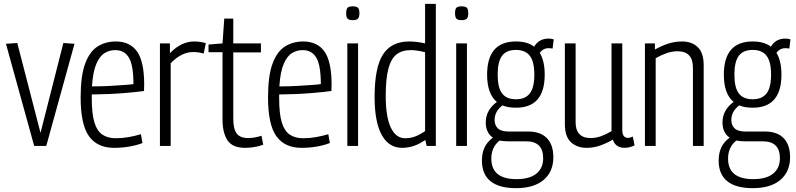

<svg xmlns="http://www.w3.org/2000/svg" viewBox="-20 -760 4146 1000"><path d="M158 0 11 -532 70 -536 191 -68 310 -536 368 -532 221 0Z M574 10Q487 10 443.5 -50.5Q400 -111 400 -253Q400 -365 423.5 -428.5Q447 -492 488.5 -518Q530 -544 583 -544Q657 -544 694 -491.5Q731 -439 731 -319Q731 -313 730.5 -302Q730 -291 730 -286Q696 -281 623.5 -275Q551 -269 458 -268Q458 -258 458 -247Q458 -168 471.5 -123Q485 -78 513 -59Q541 -40 583 -40Q617 -40 650.5 -46Q684 -52 714 -61L722 -15Q691 -3 653 3.5Q615 10 574 10ZM459 -310Q507 -310 551.5 -312.5Q596 -315 629.5 -317.5Q663 -320 675 -322Q675 -420 651.5 -459.5Q628 -499 580 -499Q551 -499 525.5 -484Q500 -469 482 -428Q464 -387 459 -310Z M865 -534V-483Q924 -544 991 -544Q1024 -544 1052 -535L1041 -481Q1013 -489 986 -489Q957 -489 928.5 -475.5Q900 -462 869 -431V0H813V-534Z M1257 10Q1191 10 1165 -29Q1139 -68 1139 -137V-488H1066V-528L1139 -534L1148 -663H1195V-534H1339V-487H1195V-141Q1195 -88 1213 -64.5Q1231 -41 1272 -41Q1306 -41 1342 -53L1351 -6Q1325 3 1301 6.5Q1277 10 1257 10Z M1550 10Q1463 10 1419.5 -50.5Q1376 -111 1376 -253Q1376 -365 1399.5 -428.5Q1423 -492 1464.5 -518Q1506 -544 1559 -544Q1633 -544 1670 -491.5Q1707 -439 1707 -319Q1707 -313 1706.5 -302Q1706 -291 1706 -286Q1672 -281 1599.5 -275Q1527 -269 1434 -268Q1434 -258 1434 -247Q1434 -168 1447.5 -123Q1461 -78 1489 -59Q1517 -40 1559 -40Q1593 -40 1626.5 -46Q1660 -52 1690 -61L1698 -15Q1667 -3 1629 3.5Q1591 10 1550 10ZM1435 -310Q1483 -310 1527.5 -312.5Q1572 -315 1605.5 -317.5Q1639 -320 1651 -322Q1651 -420 1627.5 -459.5Q1604 -499 1556 -499Q1527 -499 1501.5 -484Q1476 -469 1458 -428Q1440 -387 1435 -310Z M1817 -655Q1798 -655 1790.5 -662.5Q1783 -670 1783 -691Q1783 -712 1790 -719.5Q1797 -727 1817 -727Q1837 -727 1844.5 -719.5Q1852 -712 1852 -691Q1852 -671 1844.5 -663Q1837 -655 1817 -655ZM1789 0V-534H1845V0Z M2202 0 2195 -31Q2137 10 2074 10Q2005 10 1968 -57.5Q1931 -125 1931 -255Q1931 -408 1974.5 -476Q2018 -544 2112 -544Q2131 -544 2151.5 -541.5Q2172 -539 2194 -534V-740H2250V0ZM2194 -77V-488Q2170 -494 2152.5 -496.5Q2135 -499 2120 -499Q2073 -499 2044.5 -476Q2016 -453 2002.5 -401Q1989 -349 1989 -260Q1989 -151 2015.5 -95.5Q2042 -40 2090 -40Q2117 -40 2140.5 -48.5Q2164 -57 2194 -77Z M2384 -655Q2365 -655 2357.5 -662.5Q2350 -670 2350 -691Q2350 -712 2357 -719.5Q2364 -727 2384 -727Q2404 -727 2411.5 -719.5Q2419 -712 2419 -691Q2419 -671 2411.5 -663Q2404 -655 2384 -655ZM2356 0V-534H2412V0Z M2667 -199Q2626 -199 2597 -211Q2556 -180 2556 -135Q2556 -108 2573 -91.5Q2590 -75 2629 -75H2731Q2795 -75 2828.5 -40.5Q2862 -6 2862 59Q2862 134 2811.5 177Q2761 220 2667 220Q2580 220 2535 184Q2490 148 2490 76Q2490 38 2503.5 8.5Q2517 -21 2547 -43Q2510 -69 2510 -122Q2510 -156 2525.5 -183Q2541 -210 2568 -229Q2517 -271 2517 -371Q2517 -544 2667 -544Q2727 -544 2762 -517Q2787 -559 2837 -559Q2852 -559 2864 -555L2858 -507Q2850 -509 2837 -509Q2809 -509 2791 -485Q2817 -443 2817 -371Q2817 -199 2667 -199ZM2667 -243Q2716 -243 2739.5 -273.5Q2763 -304 2763 -371Q2763 -439 2739.5 -469.5Q2716 -500 2667 -500Q2618 -500 2595 -469.5Q2572 -439 2572 -371Q2572 -304 2595 -273.5Q2618 -243 2667 -243ZM2539 66Q2539 173 2670 173Q2738 173 2773.5 144.5Q2809 116 2809 64Q2809 -24 2720 -24H2626Q2602 -24 2582 -28Q2539 6 2539 66Z M3035 10Q2985 10 2953.5 -19.5Q2922 -49 2922 -114V-534H2978V-122Q2978 -83 2997.5 -62Q3017 -41 3056 -41Q3084 -41 3111.5 -51Q3139 -61 3165 -77V-534H3221V-85Q3221 -61 3229 -51.5Q3237 -42 3250 -42Q3263 -42 3276 -49L3285 -3Q3259 10 3232 10Q3210 10 3194 -1Q3178 -12 3172 -33Q3140 -14 3106 -2Q3072 10 3035 10Z M3339 0V-534H3391V-502Q3425 -521 3459.5 -532.5Q3494 -544 3532 -544Q3584 -544 3614.5 -514Q3645 -484 3645 -421V0H3589V-408Q3589 -493 3509 -493Q3480 -493 3451.5 -483Q3423 -473 3395 -457V0Z M3900 -199Q3859 -199 3830 -211Q3789 -180 3789 -135Q3789 -108 3806 -91.5Q3823 -75 3862 -75H3964Q4028 -75 4061.5 -40.5Q4095 -6 4095 59Q4095 134 4044.5 177Q3994 220 3900 220Q3813 220 3768 184Q3723 148 3723 76Q3723 38 3736.5 8.5Q3750 -21 3780 -43Q3743 -69 3743 -122Q3743 -156 3758.5 -183Q3774 -210 3801 -229Q3750 -271 3750 -371Q3750 -544 3900 -544Q3960 -544 3995 -517Q4020 -559 4070 -559Q4085 -559 4097 -555L4091 -507Q4083 -509 4070 -509Q4042 -509 4024 -485Q4050 -443 4050 -371Q4050 -199 3900 -199ZM3900 -243Q3949 -243 3972.5 -273.5Q3996 -304 3996 -371Q3996 -439 3972.5 -469.5Q3949 -500 3900 -500Q3851 -500 3828 -469.5Q3805 -439 3805 -371Q3805 -304 3828 -273.5Q3851 -243 3900 -243ZM3772 66Q3772 173 3903 173Q3971 173 4006.5 144.5Q4042 116 4042 64Q4042 -24 3953 -24H3859Q3835 -24 3815 -28Q3772 6 3772 66Z"/></svg>

Font: Georama SemiCondensed Light
Style: Regular
Weight: 300
Width: 4
Designer: Jean-Baptiste Levee
Foundry: Production Type
Version: Version 1.000